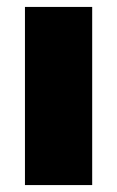

<svg xmlns="http://www.w3.org/2000/svg" viewBox="-20 -534 338 554"><path d="M52 0V-514H246V0Z"/></svg>

Font: Special Gothic Expanded One
Style: Regular
Weight: 400
Designer: Alistair McCready
Foundry: Monolith
Version: Version 1.010; ttfautohint (v1.8.4.7-5d5b)